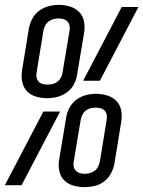

<svg xmlns="http://www.w3.org/2000/svg" viewBox="-41 -764 591 792"><path d="M154 -359Q130 -359 107.5 -365.5Q85 -372 70 -388Q55 -404 50.5 -427Q46 -450 50 -474L78 -646Q82 -667 92.5 -687Q103 -707 121 -720Q139 -733 160 -738.5Q181 -744 202 -744Q226 -744 248 -737Q270 -730 285.5 -714.5Q301 -699 305.5 -675.5Q310 -652 306 -629L277 -456Q274 -435 263.5 -415.5Q253 -396 235 -383Q217 -370 196 -364.5Q175 -359 154 -359ZM302 -431 461 -735H530L371 -431ZM155 -415Q165 -415 176 -417.5Q187 -420 196 -427Q205 -434 210.5 -444.5Q216 -455 217 -465L246 -638Q248 -648 246 -658Q244 -668 237.5 -675Q231 -682 221 -685Q211 -688 200 -688Q190 -688 179 -685Q168 -682 159 -675Q150 -668 145 -658Q140 -648 138 -637L110 -465Q108 -454 110 -444Q112 -434 118.5 -427Q125 -420 135 -417.5Q145 -415 155 -415ZM308 8Q284 8 261.5 1.5Q239 -5 223.5 -20.5Q208 -36 203.5 -59.5Q199 -83 203 -106L232 -279Q235 -300 245.5 -319.5Q256 -339 274 -352.5Q292 -366 313 -371.5Q334 -377 355 -377Q379 -377 401.5 -370Q424 -363 439.5 -347Q455 -331 459 -308Q463 -285 459 -261L431 -89Q427 -68 416.5 -48.5Q406 -29 388.5 -15.5Q371 -2 349.5 3Q328 8 308 8ZM308 -47Q319 -47 330 -50Q341 -53 350 -60Q359 -67 364 -77Q369 -87 371 -98L399 -270Q401 -281 399 -291Q397 -301 390.5 -308Q384 -315 374 -317.5Q364 -320 354 -320Q343 -320 332.5 -317.5Q322 -315 313 -308Q304 -301 299 -290.5Q294 -280 292 -270L263 -97Q261 -87 263 -77Q265 -67 271.5 -60Q278 -53 288 -50Q298 -47 308 -47ZM-21 0 138 -304H207L48 0Z"/></svg>

Font: Iosevka Slab Light Oblique
Style: Regular
Weight: 300
Italic angle: -9°
Monospace: yes
Designer: Belleve Invis
Foundry: Belleve Invis
Version: Version 11.1.1; ttfautohint (v1.8.3)